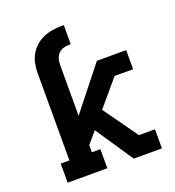

<svg xmlns="http://www.w3.org/2000/svg" viewBox="-135 -849 869 955"><g transform="rotate(-20 300.0 -371.5)"><path d="M60 0V-101H106V-563Q106 -588 111 -613Q116 -638 128 -659.5Q140 -681 159 -698Q178 -715 201 -725Q224 -735 249 -739Q274 -743 299 -743H310V-642H299Q283 -642 268.5 -637Q254 -632 243.5 -620.5Q233 -609 229 -594Q225 -579 225 -563V-294L404 -520H559V-419H461L345 -282L474 -101H559V0H410L276 -199L225 -139V-101H270V0Z"/></g></svg>

Font: Iosevka Etoile
Style: Bold
Weight: 700
Designer: Belleve Invis
Foundry: Belleve Invis
Version: Version 28.1.0; ttfautohint (v1.8.4)